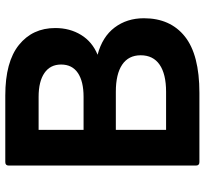

<svg xmlns="http://www.w3.org/2000/svg" viewBox="-44 -730 774 726"><g transform="rotate(-90 343.0 -367.0)"><path d="M93 0Q80 0 80 -13V-721Q80 -734 93 -734H345Q472 -734 536 -682.5Q600 -631 600 -545Q600 -490 574 -447.5Q548 -405 499 -385Q567 -367 602 -320.5Q637 -274 637 -210Q637 -110 568 -55Q499 0 355 0ZM215 -608V-438H340Q398 -438 430 -459.5Q462 -481 462 -523Q462 -564 430 -586Q398 -608 340 -608ZM215 -316V-126H359Q426 -126 461.5 -150.5Q497 -175 497 -222Q497 -268 461.5 -292Q426 -316 359 -316Z"/></g></svg>

Font: LINE Seed Sans TH
Style: Bold
Weight: 700
Designer: Dalton Maag Ltd | Thai characters by Cadson Demak Co.,Ltd.
Foundry: Dalton Maag Ltd
Version: Version 1.002